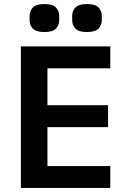

<svg xmlns="http://www.w3.org/2000/svg" viewBox="-20 -927 640 947"><path d="M83 0V-698H524V-590H214V-408H513V-300H214V-108H524V0ZM199 -769Q158 -769 142 -786Q126 -803 126 -827V-849Q126 -873 142 -890Q158 -907 199 -907Q240 -907 256 -890Q272 -873 272 -849V-827Q272 -803 256 -786Q240 -769 199 -769ZM409 -769Q368 -769 352 -786Q336 -803 336 -827V-849Q336 -873 352 -890Q368 -907 409 -907Q450 -907 466 -890Q482 -873 482 -849V-827Q482 -803 466 -786Q450 -769 409 -769Z"/></svg>

Font: IBM Plex Mono SmBld
Style: Regular
Weight: 600
Monospace: yes
Designer: Mike Abbink, Paul van der Laan, Pieter van Rosmalen
Foundry: Bold Monday
Version: Version 2.3